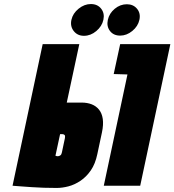

<svg xmlns="http://www.w3.org/2000/svg" viewBox="-20 -918 862 949"><path d="M429 -898Q397 -898 368.5 -875Q340 -852 333 -820Q326 -788 344.5 -764.5Q363 -741 395 -741Q428 -741 456 -764.5Q484 -788 491 -820Q498 -852 480 -875Q462 -898 429 -898ZM607 -897Q574 -897 547 -874.5Q520 -852 513 -820Q506 -788 523.5 -765Q541 -742 574 -742Q606 -742 634 -765Q662 -788 669 -820Q676 -852 657.5 -874.5Q639 -897 607 -897ZM542 -552 610 -550 493 0H673L822 -700H574ZM383 -411H310L372 -700H191L42 0Q42 0 54 1Q66 2 87.5 3.5Q109 5 136.5 7Q164 9 196 10Q228 11 260 11Q288 11 318.5 3Q349 -5 378 -24.5Q407 -44 429 -76Q451 -108 461 -156L484 -264Q492 -302 488 -330Q484 -358 469.5 -376Q455 -394 433 -402.5Q411 -411 383 -411ZM286 -165Q285 -161 283.5 -157Q282 -153 279.5 -151Q277 -149 273.5 -147.5Q270 -146 266 -146Q265 -146 263 -146Q261 -146 259.5 -146.5Q258 -147 257 -147.5Q256 -148 255 -148Q254 -148 254 -148L277 -255H288Q291 -255 294 -254Q297 -253 299 -251Q301 -249 301.5 -245.5Q302 -242 301 -236Z"/></svg>

Font: Advent Pro Black
Style: Italic
Weight: 900
Italic angle: -12°
Version: Version 3.000